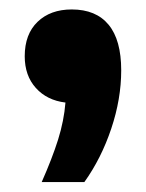

<svg xmlns="http://www.w3.org/2000/svg" viewBox="-20 -204 302 396"><path d="M230 -59Q230 0 209.5 61.2Q189 122.5 154 171.5H66Q87.5 123 99.8 84Q112 45 115 7.5Q77 3 54 -22.5Q31 -48 31 -88Q31 -133.5 57.5 -159Q84 -184.5 128 -184.5Q178 -184.5 204 -153Q230 -121.5 230 -59Z"/></svg>

Font: Encode Sans Semi Condensed
Style: Bold
Weight: 700
Width: 4
Designer: Multiple Designers
Foundry: Impallari Type
Version: Version 2.000